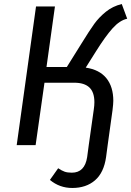

<svg xmlns="http://www.w3.org/2000/svg" viewBox="-20 -721 652 954"><path d="M457 -466 406 -385Q474 -375 508.5 -332.5Q543 -290 543 -220Q543 -205 539 -173L515 0L507 60Q496 137 452 175Q408 213 339 213Q276 213 228 173L269 115Q287 127 301 132Q315 137 337 137Q401 137 413 60L421 0L446 -177Q449 -197 449 -213Q449 -263 424 -286.5Q399 -310 349 -310H201L157 0H63L159 -689H253L211 -388H312L385 -505Q425 -570 448.5 -602.5Q472 -635 506 -662.5Q540 -690 585 -701L612 -628Q575 -620 539.5 -580.5Q504 -541 457 -466Z"/></svg>

Font: FiraGO
Style: Italic
Weight: 400
Italic angle: -8°
Designer: bBox Type GmbH
Foundry: bBox Type GmbH
Version: Version 1.001